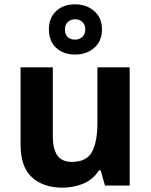

<svg xmlns="http://www.w3.org/2000/svg" viewBox="-20 -857 697 887"><path d="M579 -546V0H465L445 -70H437Q411 -28 365.5 -9Q320 10 269 10Q181 10 128 -37.5Q75 -85 75 -190V-546H224V-227Q224 -169 245 -139Q266 -109 312 -109Q380 -109 405 -155.5Q430 -202 430 -289V-546ZM327 -605Q273 -605 239.5 -636Q206 -667 206 -721Q206 -775 239.5 -806Q273 -837 327 -837Q379 -837 415 -806Q451 -775 451 -722Q451 -667 415.5 -636Q380 -605 327 -605ZM327 -674Q347 -674 360.5 -686.5Q374 -699 374 -721Q374 -743 360.5 -755.5Q347 -768 327 -768Q307 -768 293.5 -755.5Q280 -743 280 -721Q280 -699 292 -686.5Q304 -674 327 -674Z"/></svg>

Font: Noto Sans Tamil
Style: Bold
Weight: 700
Designer: Jelle Bosma - Monotype Design Team
Foundry: Monotype Imaging Inc.
Version: Version 2.004; ttfautohint (v1.8.4.7-5d5b)